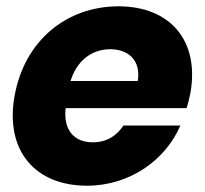

<svg xmlns="http://www.w3.org/2000/svg" viewBox="-20 -586 656 614"><path d="M169.4 -240.2H576.6C582 -256.5 586 -273.5 589 -288.9C618.6 -457.9 522.3 -565.8 359 -565.8C192.8 -565.8 58.1 -455.9 26.6 -279.2C-4.9 -102.5 94.1 7.9 257.9 7.9C396.6 7.9 510.4 -75.9 556.8 -184.6H374.6C355.6 -155.3 324.9 -130.9 276.5 -130.9C217.1 -130.9 177.1 -170.6 191.9 -254.7L200 -303.5C214.7 -384.2 267.9 -428.6 332.2 -428.6C389.8 -428.6 431.4 -393.6 420.6 -326.9H185.4Z"/></svg>

Font: Poppins Devanagari Thin
Style: Italic
Weight: 100
Italic angle: -10°
Designer: Ninad Kale (Devanagari), Jonny Pinhorn (Latin)
Foundry: Indian Type Foundry
Version: 4.005